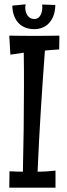

<svg xmlns="http://www.w3.org/2000/svg" viewBox="-20 -877 308 889"><path d="M237 -87C209 -84 182 -82 154 -82C162 -269 174 -456 188 -643C210 -645 232 -647 254 -648L255 -712C217 -711 178 -711 140 -711C101 -711 62 -711 23 -712L28 -624L90 -633C91 -580 91 -528 91 -476C91 -344 89 -212 86 -82C66 -82 45 -83 24 -84L23 -8H237ZM236 -854 175 -856C175 -852 176 -848 176 -844C176 -820 167 -789 139 -789C110 -789 97 -816 97 -841C97 -847 98 -852 99 -857L37 -851C38 -792 69 -742 139 -742C201 -742 236 -791 236 -854Z"/></svg>

Font: Englebert
Style: Regular
Weight: 400
Designer: Astigmatic (AOETI)
Foundry: Astigmatic (AOETI)
Version: Version 1.000